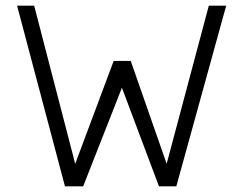

<svg xmlns="http://www.w3.org/2000/svg" viewBox="-20 -654 818 674"><path d="M40 -634 208 0H272L408 -346L538 0H599L774 -634H713L565 -79L439 -440H379L244 -79L100 -634Z"/></svg>

Font: Linear
Style: Regular
Weight: 400
Designer: Braydon G. Fuller
Foundry: Braydon G. Fuller
Version: Version 1.000;PS 001.000;hotconv 1.0.38